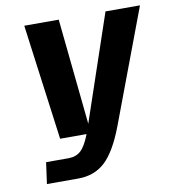

<svg xmlns="http://www.w3.org/2000/svg" viewBox="-78 -568 737 817"><g transform="rotate(-10 290.5 -160.0)"><path d="M168 87.9H168.9Q201.7 87.9 222.4 68.6Q243.2 49.3 262.2 0H147.9L81.1 -500H230L276.9 -42L432.1 -500H581.1L397 -9.8Q357.4 94.2 311 137.2Q264.6 180.2 194.8 180.2H59.1L71.8 87.9Z"/></g></svg>

Font: Fivo Sans Modern
Style: Italic
Weight: 700
Designer: Alexander Slobzheninov
Foundry: Alexander Slobzheninov
Version: 1.0